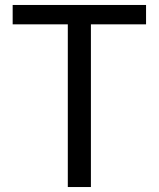

<svg xmlns="http://www.w3.org/2000/svg" viewBox="-20 -753 639 773"><path d="M253 0H346V-655H568V-733H31V-655H253Z"/></svg>

Font: Source Han Sans KR Regular
Style: Regular
Weight: 400
Designer: Ryoko NISHIZUKA (kana & ideographs); Paul D. Hunt (Latin, Greek & Cyrillic); Wenlong ZHANG (bopomofo); Sandoll Communica
Foundry: Adobe Systems Incorporated
Version: Version 1.004;PS 1.004;hotconv 1.0.82;makeotf.lib2.5.63406